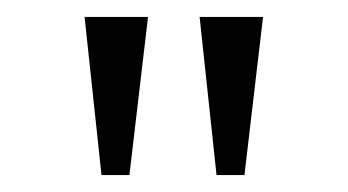

<svg xmlns="http://www.w3.org/2000/svg" viewBox="-20 -743 411 227"><path d="M269 -536H236L216 -723H291ZM133 -536H100L80 -723H155Z"/></svg>

Font: Public Sans VF
Style: Regular
Weight: 400
Designer: Pablo Impallari, Rodrigo Fuenzalida (Modified by Dan O. Williams and USWDS)
Version: Version 1.003